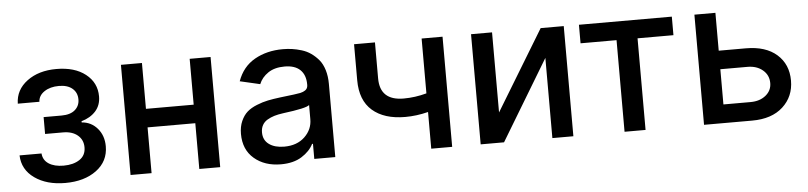

<svg xmlns="http://www.w3.org/2000/svg" viewBox="-39 -744 3987 947"><g transform="rotate(-5 1954.5 -270.5)"><path d="M39.1 -144H147.9Q150.4 -110.8 178 -92.8Q205.6 -74.7 251.5 -74.7Q299.8 -74.7 330.8 -95.2Q361.8 -115.7 361.8 -155.8Q361.8 -192.9 335 -215.6Q308.1 -238.3 262.7 -238.3H173.8V-321.8H262.7Q306.2 -321.8 329.3 -341.8Q352.5 -361.8 352.5 -394Q352.5 -427.7 328.6 -448Q304.7 -468.3 262.2 -468.3Q218.8 -468.3 189.9 -449Q161.1 -429.7 159.7 -398.9H52.7Q54.2 -467.3 111.6 -510Q168.9 -552.7 256.8 -552.7Q347.2 -552.7 401.1 -510.3Q455.1 -467.8 455.1 -399.9Q455.1 -356.4 429 -327.1Q402.8 -297.9 358.4 -285.2V-279.3Q405.8 -275.9 436.3 -240.2Q466.8 -204.6 466.8 -151.9Q466.8 -77.6 407 -33.2Q347.2 11.2 252.4 11.2Q160.6 11.2 101.1 -31Q41.5 -73.2 39.1 -144Z M680.2 -545.4V-318.4H916.5V-545.4H1020V0H916.5V-226.6H680.2V0H576.2V-545.4Z M1320.3 12.2Q1239.7 12.2 1188 -32Q1136.2 -76.2 1136.2 -154.3Q1136.2 -189.9 1148.4 -217.5Q1160.6 -245.1 1179.4 -261.7Q1198.2 -278.3 1227.5 -290Q1256.8 -301.8 1283.2 -307.1Q1309.6 -312.5 1345.2 -316.9Q1431.2 -326.7 1445.3 -330.1Q1476.6 -337.4 1481.4 -356Q1482.9 -360.4 1482.9 -366.7V-369.1Q1482.9 -416 1456.5 -441.4Q1430.2 -466.8 1379.4 -466.8Q1329.6 -466.8 1297.6 -445.1Q1265.6 -423.3 1252.4 -390.6L1152.8 -413.6Q1178.2 -484.4 1238.5 -518.6Q1298.8 -552.7 1377.9 -552.7Q1401.4 -552.7 1423.8 -549.6Q1446.3 -546.4 1471.2 -538.8Q1496.1 -531.2 1516.6 -516.8Q1537.1 -502.4 1554 -482.4Q1570.8 -462.4 1580.3 -431.4Q1589.8 -400.4 1589.8 -362.3V0H1485.8V-74.7H1481.4Q1463.9 -39.1 1423.1 -13.4Q1382.3 12.2 1320.3 12.2ZM1343.8 -73.2Q1407.2 -73.2 1445.3 -109.6Q1483.4 -146 1483.4 -196.8V-267.1Q1468.8 -252.4 1352.1 -237.8Q1327.1 -234.4 1308.3 -228.8Q1289.6 -223.1 1273.4 -213.6Q1257.3 -204.1 1248.8 -188.7Q1240.2 -173.3 1240.2 -152.8Q1240.2 -114.3 1268.6 -93.8Q1296.9 -73.2 1343.8 -73.2Z M2168.5 -545.4V0H2064.9V-181.6Q2007.3 -167 1951.2 -167Q1847.2 -167 1788.8 -217.8Q1730.5 -268.6 1730.5 -368.2V-546.4H1834V-368.2Q1834 -258.3 1951.2 -258.3Q2007.8 -258.3 2064.9 -273.9V-545.4Z M2413.6 -148.9 2654.3 -545.4H2768.6V0H2664.6V-397L2425.3 0H2309.6V-545.4H2413.6Z M2843.8 -453.6V-545.4H3303.7V-453.6H3126V0H3022V-453.6Z M3519.5 -357.9H3653.8Q3752 -357.9 3806.9 -309.3Q3861.8 -260.7 3861.8 -180.2Q3861.8 -101.1 3806.4 -50.5Q3751 0 3653.8 0H3415.5V-545.4H3519.5ZM3519.5 -266.1V-91.8H3653.8Q3699.7 -91.8 3729.2 -115.7Q3758.8 -139.6 3758.8 -176.8Q3758.8 -216.3 3729.2 -241.2Q3699.7 -266.1 3653.8 -266.1Z"/></g></svg>

Font: Interop Med
Style: Regular
Weight: 500
Designer: Rasmus Andersson, Google, Jang Haemin
Foundry: jhaemin
Version: Version 1.007